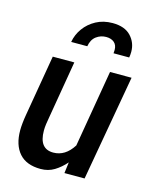

<svg xmlns="http://www.w3.org/2000/svg" viewBox="-110 -782 689 865"><g transform="rotate(15 235.0 -349.5)"><path d="M163 10Q96.5 10 63 -28.2Q29.5 -66.5 29.5 -134.5Q29.5 -149.5 31.5 -169Q33.5 -188.5 37 -208.5L85.5 -493H186L140 -221Q137.5 -207 135.2 -191.5Q133 -176 133 -161Q133 -76 199 -76Q255 -76 291.5 -134L352.5 -493H453L366 0H272L278.5 -51.5Q254.5 -24 226.5 -7Q198.5 10 163 10ZM307.5 -709Q364 -709 392.8 -678.5Q421.5 -648 421.5 -605.5Q421.5 -597 420.8 -590.5Q420 -584 419 -578.5H346Q347 -584 347 -594Q347 -617 333 -629Q319 -641 295.5 -641Q270 -641 249.5 -625.8Q229 -610.5 223.5 -578.5H148.5Q154.5 -613.5 175.8 -643Q197 -672.5 230.8 -690.8Q264.5 -709 307.5 -709Z"/></g></svg>

Font: Cabin Condensed Medium
Style: Italic
Weight: 500
Width: 3
Italic angle: -10°
Designer: Pablo Impallari
Foundry: Pablo Impallari. http://www.impallari.com Igino Marini. http://www.ikern.com
Version: Version 3.001; ttfautohint (v1.8.3)